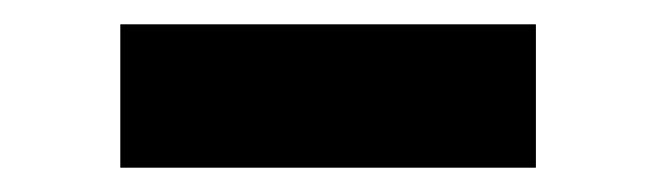

<svg xmlns="http://www.w3.org/2000/svg" viewBox="-20 -745 540 158"><path d="M79 -607V-725H421V-607Z"/></svg>

Font: Nunito Sans 7pt SemiCondensed Black
Style: Regular
Weight: 900
Width: 4
Designer: Vernon Adams
Foundry: Vernon Adams
Version: Version 3.101;gftools[0.9.27]